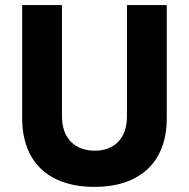

<svg xmlns="http://www.w3.org/2000/svg" viewBox="-20 -720 740 753"><path d="M351 13C524 13 634 -80 634 -256V-700H478V-264C478 -176 427 -129 352 -129C275 -129 223 -176 223 -264V-700H67V-256C67 -85 171 13 351 13Z"/></svg>

Font: Fixel Text Bold
Style: Bold
Weight: 700
Width: 4
Designer: AlfaBravo + MacPaw
Foundry: Kyrylo Tkachov, Marchela Mozhyna, Serhii Makarenko, Maria Weinstein, Zakhar Kryvoshyya
Version: Version 1.211